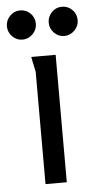

<svg xmlns="http://www.w3.org/2000/svg" viewBox="-63 -713 378 746"><g transform="rotate(-5 126.0 -340.5)"><path d="M167 0H84V-438Q84 -439 81 -452.5Q78 -466 75 -480.5Q72 -495 72 -497H167ZM264 -624Q264 -601 247 -584Q230 -567 207 -567Q184 -567 167.5 -584Q151 -601 151 -624Q151 -647 167.5 -664Q184 -681 207 -681Q231 -681 247.5 -664.5Q264 -648 264 -624ZM101 -624Q101 -601 84 -584Q67 -567 44 -567Q21 -567 4.5 -584Q-12 -601 -12 -624Q-12 -647 4.5 -664Q21 -681 44 -681Q68 -681 84.5 -664.5Q101 -648 101 -624Z"/></g></svg>

Font: Rosario
Style: Regular
Weight: 400
Designer: Hector Gatti
Foundry: Omnibus-Type
Version: Version 1.004